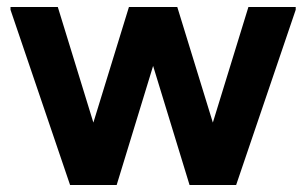

<svg xmlns="http://www.w3.org/2000/svg" viewBox="-20 -528 874 548"><path d="M180 0 10 -500V-508H145L297 -14L313 0ZM180 0 196 -14 348 -508H486L466 -500L313 0ZM521 0 368 -500 348 -508H486L638 -14L654 0ZM521 0 537 -14 689 -508H824V-500L654 0Z"/></svg>

Font: Fustat ExtraBold
Style: Regular
Weight: 800
Designer: Mohamed Gaber, Khaled Hosny, Laura Garcia Mut
Foundry: Kief Type Foundry, Alif Type Foundry, Hard Type Foundry
Version: Version 1.007